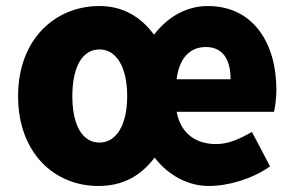

<svg xmlns="http://www.w3.org/2000/svg" viewBox="-20 -603 978 637"><path d="M306 14C388 14 446 -19 493 -80C539 -20 606 14 672 14C738 14 816 -9 876 -51L816 -165C774 -142 739 -125 697 -125C632 -125 580 -158 566 -232H889C892 -245 897 -273 897 -305C897 -459 821 -583 669 -583C601 -583 538 -549 491 -488C448 -546 389 -583 310 -583C163 -583 40 -473 40 -284C40 -96 160 14 306 14ZM310 -130C252 -130 220 -190 220 -284C220 -379 252 -439 310 -439C367 -439 402 -379 402 -284C402 -190 367 -130 310 -130ZM566 -340C575 -414 613 -447 663 -447C721 -447 745 -403 745 -340Z"/></svg>

Font: Noto Sans Korean Black
Style: Bold
Weight: 900
Designer: Ryoko NISHIZUKA (kana & ideographs); Paul D. Hunt (Latin, Greek & Cyrillic); Wenlong ZHANG (bopomofo); Sandoll Communica
Foundry: Adobe Systems Incorporated
Version: Version 1.000;PS 1;hotconv 1.0.78;makeotf.lib2.5.61930